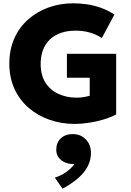

<svg xmlns="http://www.w3.org/2000/svg" viewBox="-20 -735 792 1162"><path d="M432 15Q351.5 15 280 -10Q208.5 -35 153.8 -82Q99 -129 67.8 -196.8Q36.5 -264.5 36.5 -350Q36.5 -434.5 66.5 -502Q96.5 -569.5 150 -617Q203.5 -664.5 273.8 -689.8Q344 -715 424.5 -715Q461 -715 502 -709.5Q543 -704 586.5 -689.2Q630 -674.5 672.5 -647L596.5 -505Q561 -527.5 522 -538.5Q483 -549.5 437.5 -549.5Q388 -549.5 348.5 -535.8Q309 -522 281.8 -496Q254.5 -470 240.2 -432.5Q226 -395 226 -348.5Q226 -280 255.2 -234.5Q284.5 -189 334 -166.5Q383.5 -144 443.5 -144Q464.5 -144 485 -147.2Q505.5 -150.5 523 -155.5V-264.5H385V-409.5H683V-42.5Q650.5 -25 606.8 -11.8Q563 1.5 517 8.2Q471 15 432 15ZM358.5 407 312 340Q350.5 328 381.8 305.2Q413 282.5 430.5 257.5Q401 259 376 249Q351 239 335.8 219.2Q320.5 199.5 320.5 172Q320.5 128 348 102.2Q375.5 76.5 419.5 76.5Q468 76.5 499.2 108.5Q530.5 140.5 530.5 191Q530.5 232 512 269.2Q493.5 306.5 455.5 340.8Q417.5 375 358.5 407Z"/></svg>

Font: Geologica Roman ExtraBold
Style: Regular
Weight: 800
Designer: Sindre Bremnes, Frode Helland
Foundry: Monokrom Skriftforlag AS
Version: Version 1.010;gftools[0.9.28]